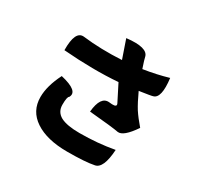

<svg xmlns="http://www.w3.org/2000/svg" viewBox="-181 -1032 1362 1318"><g transform="rotate(30 500.0 -373.0)"><path d="M717 -539Q751 -465 779 -420Q808 -376 853 -324Q780 -216 733 -223Q690 -232 499 -249Q511 -377 581 -370L604 -368Q646 -366 633 -392L567 -522Q374 -507 136 -526Q134 -681 206 -673Q348 -656 512 -665L462 -810Q625 -829 639 -763Q641 -749 664 -681Q768 -697 860 -724Q879 -572 822 -557Q813 -553 717 -539ZM209 -363Q361 -328 325 -265Q311 -259 311 -195Q311 -138 360 -111Q410 -85 510 -85Q652 -85 783 -109Q774 44 711 54Q644 68 500 68Q339 68 246 6Q154 -55 154 -166Q154 -254 209 -363Z"/></g></svg>

Font: Swei Half Moon CJK SC
Style: Black
Weight: 900
Version: Version 2.071